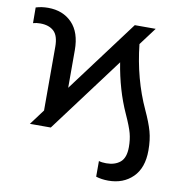

<svg xmlns="http://www.w3.org/2000/svg" viewBox="-82 -612 814 879"><g transform="rotate(10 325.5 -172.5)"><path d="M636.7 25.9Q636.7 107.4 592.8 150.6Q548.8 193.8 479.5 193.8Q447.8 193.8 421.9 185.5V112.8Q436 117.2 456.1 117.2Q496.6 117.2 521.2 96.7Q545.9 76.2 545.9 25.9Q545.9 -8.8 538.1 -37.8Q530.3 -66.9 505.4 -121.6Q459 -223.6 439 -349.1L178.2 0H81.1L134.3 -71.3V-367.7Q134.3 -418.9 111.6 -439.9Q88.9 -460.9 48.3 -460.9Q29.8 -460.9 15.1 -456.5L14.6 -529.3Q41 -537.6 71.3 -537.6Q140.6 -537.6 182.9 -493.9Q225.1 -450.2 225.1 -367.7V-192.9L475.6 -528.3H572.8L511.7 -446.8Q528.8 -287.1 590.3 -154.3Q615.2 -100.6 626 -62Q636.7 -23.4 636.7 25.9Z"/></g></svg>

Font: Roboto21382017
Style: Regular
Weight: 400
Designer: Christian Robertson
Foundry: Google
Version: Version 2.138; 2017